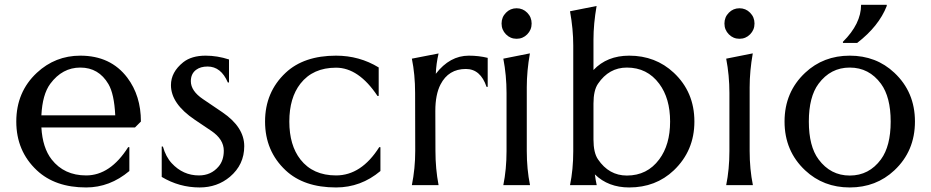

<svg xmlns="http://www.w3.org/2000/svg" viewBox="-20 -782 3934 811"><path d="M343.8 9.8Q212.9 9.8 135.7 -62.5Q48.8 -144 48.8 -268.6Q48.8 -393.6 135.7 -474.6Q213.4 -546.9 319.3 -546.9Q447.3 -546.9 517.6 -454.1Q575.2 -377.9 575.2 -268.6L550.3 -243.7H154.8Q159.7 -157.7 198.2 -108.4Q251 -41 343.8 -41Q445.8 -41 521.5 -160.6L526.4 -160.2V-59.6Q443.8 9.8 343.8 9.8ZM154.8 -294.9H466.8Q462.4 -385.3 438 -426.8Q397 -496.6 319.3 -496.6Q243.2 -496.6 192.4 -428.2Q159.2 -383.3 154.8 -294.9Z M823.2 9.8Q737.3 9.8 663.1 -34.7V-163.1H668Q680.7 -119.1 705.1 -92.8Q752.9 -41 820.3 -41Q871.6 -41 903.3 -78.6Q925.3 -104.5 925.3 -145.5Q925.3 -193.8 872.1 -229.5L803.2 -275.9Q702.1 -343.8 702.1 -422.4Q702.1 -477.5 753.9 -519Q789.1 -546.9 848.6 -546.9Q897.9 -546.9 947.3 -530.8V-433.6H942.4Q913.6 -501 856.9 -501Q827.1 -501 808.6 -487.3Q786.1 -470.7 786.1 -439Q786.1 -397.9 837.4 -363.3L918.9 -308.1Q1011.7 -245.1 1011.7 -164.6Q1011.7 -86.4 951.2 -35.2Q897.5 9.8 823.2 9.8Z M1399.4 9.8Q1263.7 9.8 1186.5 -62.5Q1099.6 -144 1099.6 -268.6Q1099.6 -393.1 1186.5 -474.6Q1263.7 -546.9 1399.4 -546.9Q1498 -546.9 1579.6 -497.1V-377L1574.7 -376.5Q1495.1 -496.1 1399.4 -496.1Q1301.8 -496.1 1249 -428.7Q1202.1 -368.7 1202.1 -268.6Q1202.1 -168.5 1249 -108.4Q1301.8 -41 1399.4 -41Q1506.3 -41 1582 -160.6L1586.9 -160.2V-59.6Q1504.4 9.8 1399.4 9.8Z M1719.7 0Q1733.9 -70.3 1733.9 -144.5L1733.4 -389.2Q1733.4 -467.3 1719.7 -534.2L1832.5 -556.2Q1822.3 -512.2 1820.8 -470.2Q1879.9 -546.9 1960.4 -546.9Q2002.4 -546.9 2040 -537.6V-415H2035.2Q2009.8 -490.7 1947.8 -490.7Q1874.5 -490.7 1840.8 -425.3Q1818.8 -382.8 1818.8 -313.5L1819.3 -144.5Q1819.3 -69.3 1832.5 0Z M2117.2 -728.3Q2135.7 -747.1 2162.1 -747.1Q2188.5 -747.1 2207 -728.3Q2225.6 -709.5 2225.6 -682.6Q2225.6 -655.8 2207 -637Q2188.5 -618.2 2162.1 -618.2Q2135.7 -618.2 2117.2 -637Q2098.6 -655.8 2098.6 -682.6Q2098.6 -709.5 2117.2 -728.3ZM2106 0Q2119.6 -66.9 2119.6 -144V-389.2Q2119.6 -463.9 2106 -534.2L2218.3 -556.6Q2205.1 -481.9 2205.1 -413.6V-144Q2205.1 -67.4 2218.8 0Z M2627.9 -40.5Q2713.9 -40.5 2764.6 -108.9Q2810.5 -170.4 2810.5 -268.6Q2810.5 -366.7 2764.6 -428.2Q2713.9 -496.6 2627.9 -496.6Q2552.2 -496.6 2505.9 -428.2Q2486.8 -400.4 2486.8 -344.2V-192.9Q2486.8 -136.7 2505.9 -108.9Q2552.2 -40.5 2627.9 -40.5ZM2387.7 0Q2401.4 -65.9 2401.4 -143.6V-589.8Q2401.4 -659.2 2387.7 -734.4L2500 -756.8Q2486.8 -680.7 2486.8 -614.7V-486.3Q2543.9 -546.9 2637.7 -546.9Q2749 -546.9 2826.2 -474.6Q2913.1 -393.1 2913.1 -268.6Q2913.1 -145.5 2826.2 -62.5Q2750 9.8 2637.7 9.8Q2549.3 9.8 2492.7 -45.4Q2495.6 -22 2500.5 0Z M3058.6 -728.3Q3077.1 -747.1 3103.5 -747.1Q3129.9 -747.1 3148.4 -728.3Q3167 -709.5 3167 -682.6Q3167 -655.8 3148.4 -637Q3129.9 -618.2 3103.5 -618.2Q3077.1 -618.2 3058.6 -637Q3040 -655.8 3040 -682.6Q3040 -709.5 3058.6 -728.3ZM3047.4 0Q3061 -66.9 3061 -144V-389.2Q3061 -463.9 3047.4 -534.2L3159.7 -556.6Q3146.5 -481.9 3146.5 -413.6V-144Q3146.5 -67.4 3160.2 0Z M3725.6 -761.7V-756.8Q3692.4 -671.4 3600.6 -600.6H3540.5V-605.5Q3617.2 -681.6 3617.2 -761.7ZM3380.9 -62.5Q3293.9 -144 3293.9 -268.6Q3293.9 -393.1 3380.9 -474.6Q3458 -546.9 3569.3 -546.9Q3681.2 -546.9 3757.8 -474.6Q3844.7 -393.1 3844.7 -268.6Q3844.7 -144 3757.8 -62.5Q3680.7 9.8 3569.3 9.8Q3458 9.8 3380.9 -62.5ZM3569.3 -40.5Q3650.9 -40.5 3701.2 -108.9Q3742.2 -165 3742.2 -268.6Q3742.2 -372.1 3701.2 -428.2Q3650.9 -496.6 3569.3 -496.6Q3488.3 -496.6 3437.5 -428.2Q3396.5 -373 3396.5 -268.6Q3396.5 -164.1 3437.5 -108.9Q3488.3 -40.5 3569.3 -40.5Z"/></svg>

Font: Classica
Style: Book
Weight: 400
Designer: Wojciech Kalinowski "wmk69" (wmk69@o2.pl)
Foundry: Wojciech Kalinowski "wmk69" (wmk69@o2.pl)
Version: Version 2.1.1; 2021-05-14